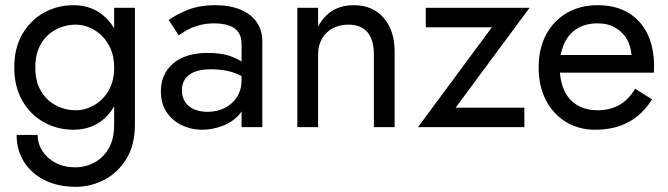

<svg xmlns="http://www.w3.org/2000/svg" viewBox="-20 -490 2576 740"><path d="M125 30Q125 63 143 91.5Q161 120 194 137.5Q227 155 272 155Q307 155 341 138Q375 121 397.5 84.5Q420 48 420 -10V-80Q398 -42 364 -19Q321 10 263 10Q201 10 149 -19Q97 -48 66 -102Q35 -156 35 -230Q35 -305 66 -358.5Q97 -412 149 -441Q201 -470 263 -470Q321 -470 364 -441Q398 -418 420 -381V-460H500V-10Q500 69 467 122.5Q434 176 382 203Q330 230 272 230Q205 230 153.5 205Q102 180 73 134.5Q44 89 44 30ZM116 -230Q116 -177 137.5 -140Q159 -103 195 -84Q231 -65 273 -65Q308 -65 342 -84Q376 -103 398 -140Q420 -177 420 -230Q420 -270 407 -300.5Q394 -331 372.5 -352Q351 -373 325 -384Q299 -395 273 -395Q231 -395 195 -376Q159 -357 137.5 -320Q116 -283 116 -230Z M630 -413Q656 -432 701.5 -451Q747 -470 811 -470Q865 -470 905.5 -453.5Q946 -437 968.5 -406Q991 -375 991 -330V0H911V-61Q906 -53 901 -47Q874 -18 835.5 -4Q797 10 759 10Q717 10 680.5 -7.5Q644 -25 622 -58Q600 -91 600 -138Q600 -205 647.5 -245.5Q695 -286 780 -286Q830 -286 864 -275Q892 -265 911 -253V-319Q911 -343 903 -358.5Q895 -374 880.5 -383Q866 -392 847 -396Q828 -400 807 -400Q773 -400 745.5 -392Q718 -384 699 -373Q680 -362 669 -354ZM681 -142Q681 -116 693.5 -97Q706 -78 728.5 -68.5Q751 -59 780 -59Q817 -59 846.5 -74Q876 -89 893.5 -116.5Q911 -144 911 -180V-197Q892 -207 872 -213Q835 -223 793 -223Q754 -223 729.5 -213Q705 -203 693 -185Q681 -167 681 -142Z M1421 -280Q1421 -337 1396 -366Q1371 -395 1323 -395Q1288 -395 1261.5 -380.5Q1235 -366 1220.5 -340Q1206 -314 1206 -280V0H1126V-460H1206V-388Q1229 -430 1263.5 -450Q1298 -470 1343 -470Q1416 -470 1458.5 -421.5Q1501 -373 1501 -290V0H1421Z M1621 -385V-460H2021L1736 -75H2001V0H1591L1876 -385Z M2274 10Q2210 10 2160.5 -20.5Q2111 -51 2083.5 -105Q2056 -159 2056 -230Q2056 -302 2084.5 -356Q2113 -410 2164.5 -440Q2216 -470 2284 -470Q2352 -470 2400.5 -441.5Q2449 -413 2475 -360Q2501 -307 2501 -234Q2501 -227 2500.5 -219.5Q2500 -212 2500 -210H2138Q2141 -172 2154 -143Q2171 -105 2204 -85Q2237 -65 2284 -65Q2331 -65 2367 -85.5Q2403 -106 2428 -148L2493 -107Q2457 -49 2402.5 -19.5Q2348 10 2274 10ZM2414 -278Q2411 -311 2398 -336Q2381 -366 2352 -383Q2323 -400 2284 -400Q2238 -400 2205.5 -380.5Q2173 -361 2156 -325Q2146 -304 2141 -278Z"/></svg>

Font: Jost
Style: Regular
Weight: 400
Version: Version 3.710